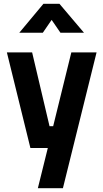

<svg xmlns="http://www.w3.org/2000/svg" viewBox="-20 -774 540 1004"><path d="M485 -500 309 210H178L230 0H139L16 -500H148L239 -114H258L353 -500ZM296 -603 250 -670 204 -603H81L207 -754H291L419 -603Z"/></svg>

Font: Cairo
Style: Bold
Weight: 700
Designer: Mohamed Gaber
Foundry: Kief Type Foundry
Version: Version 2.100